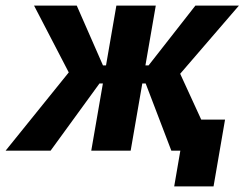

<svg xmlns="http://www.w3.org/2000/svg" viewBox="-62 -540 876 688"><path d="M206.4 -307.8 199 -252.4 60 -520H213L307 -305.6H349L337.8 -240.8H294.4L119.2 0H-42ZM355 -520H496.2L406.2 0H265ZM460 -240.8H416.6L427.8 -305.6H470.4L638.2 -520H794.2L565 -254L568 -309.8L710.2 0H552ZM584.2 0H557.6L575 -111.4H744.4L703.2 128H562.2Z"/></svg>

Font: Fixel Italic Variable Display Thin
Style: Italic
Weight: 100
Italic angle: -10°
Designer: AlfaBravo + MacPaw
Foundry: Kyrylo Tkachov, Marchela Mozhyna, Serhii Makarenko, Maria Weinstein, Zakhar Kryvoshyya
Version: Version 1.210;Glyphs 3.2 (3217)